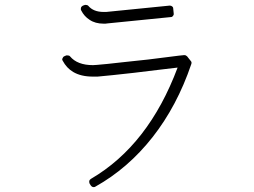

<svg xmlns="http://www.w3.org/2000/svg" viewBox="-20 -755 1040 787"><path d="M364 12Q369 12 371 10Q505 -65 605.5 -193Q706 -321 764 -492Q767 -500 762 -505L747 -524Q742 -529 736 -529Q735 -529 735 -529Q735 -529 734 -529Q720 -528 678.5 -522.5Q637 -517 587 -511Q569 -509 540 -506Q511 -503 479.5 -499.5Q448 -496 420.5 -493Q393 -490 377 -489Q372 -489 368.5 -488.5Q365 -488 362 -488H361Q297 -488 267 -524Q264 -528 256 -528Q255 -528 254 -528Q253 -528 252 -528L245 -525Q239 -523 237 -517Q233 -512 237 -506Q253 -476 280 -460Q312 -441 361 -441Q366 -441 371 -441Q376 -441 380 -441Q402 -443 441.5 -447Q481 -451 528.5 -456.5Q576 -462 623.5 -468Q671 -474 708 -478Q589 -160 353 -22Q348 -19 346 -14Q345 -9 347 -3L352 5Q357 12 364 12ZM405 -658Q409 -658 412.5 -658Q416 -658 420 -659L680 -685Q686 -685 689 -690Q693 -694 692 -700L690 -720Q690 -726 685 -729Q682 -732 676 -732Q676 -732 675.5 -732Q675 -732 675 -732L415 -706Q413 -706 410.5 -706Q408 -706 406 -706H405Q363 -706 342 -731Q338 -735 331 -735Q327 -735 326 -734L320 -732Q314 -729 312 -724Q310 -717 313 -712Q325 -688 347 -674Q370 -658 405 -658Z"/></svg>

Font: Kokoro
Style: Regular
Weight: 400
Version: Version 1.00